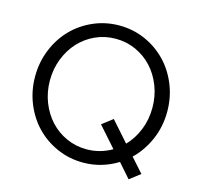

<svg xmlns="http://www.w3.org/2000/svg" viewBox="-107 -828 1023 977"><g transform="rotate(15 404.5 -339.0)"><path d="M753 -350Q753 -271 723 -202Q693 -133 642 -84L708 -10L652 33L587 -41Q547 -16 501 -2.5Q455 11 405 11Q333 11 269 -17Q205 -45 158 -93.5Q111 -142 84 -208.5Q57 -275 57 -350Q57 -425 84 -491.5Q111 -558 158 -606.5Q205 -655 269 -683Q333 -711 405 -711Q478 -711 541.5 -683Q605 -655 652 -606.5Q699 -558 726 -491.5Q753 -425 753 -350ZM500 -244 593 -139Q631 -178 653 -232.5Q675 -287 675 -350Q675 -411 654 -464.5Q633 -518 597 -557Q561 -596 511.5 -618.5Q462 -641 405 -641Q348 -641 298.5 -618.5Q249 -596 213 -557Q177 -518 156 -464.5Q135 -411 135 -350Q135 -289 156 -235.5Q177 -182 213 -143Q249 -104 298.5 -81.5Q348 -59 405 -59Q442 -59 475.5 -68.5Q509 -78 538 -95L444 -201Z"/></g></svg>

Font: Red Hat Text
Style: Regular
Weight: 400
Designer: Pentagram / MCKL
Foundry: Pentagram / MCKL
Version: Version 1.005; Red Hat Text